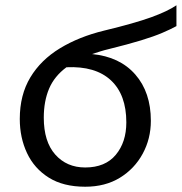

<svg xmlns="http://www.w3.org/2000/svg" viewBox="-20 -698 689 728"><path d="M303 10Q220 10 165 -24.5Q110 -59 82.5 -117.5Q55 -176 55 -247Q55 -338 95 -404.5Q135 -471 207.5 -515Q280 -559 375 -582Q491 -610 553 -632.5Q615 -655 649 -678V-599Q627 -587 595.5 -573.5Q564 -560 515 -545Q466 -530 393 -512Q376 -508 360 -503Q344 -498 329 -493Q434 -483 493 -415.5Q552 -348 552 -240Q552 -172 521 -115Q490 -58 434.5 -24Q379 10 303 10ZM303 -63Q379 -63 419 -111Q459 -159 459 -234Q459 -339 400.5 -393.5Q342 -448 232 -443Q186 -409 166 -361.5Q146 -314 146 -252Q146 -161 189.5 -112Q233 -63 303 -63Z"/></svg>

Font: Go Noto Kurrent-Regular
Style: Regular
Weight: 400
Designer: Monotype Design Team
Foundry: Monotype Imaging Inc.
Version: Version 2.012; ttfautohint (v1.8.4.7-5d5b)